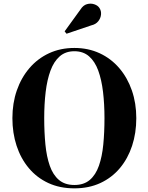

<svg xmlns="http://www.w3.org/2000/svg" viewBox="-20 -1023 814 1053"><path d="M388 10Q308 10 245 -19.2Q182 -48.5 138 -101Q94 -153.5 71 -223.5Q48 -293.5 48 -375Q48 -457 72.2 -527Q96.5 -597 141.5 -649.5Q186.5 -702 249 -731Q311.5 -760 388 -760Q464 -760 526.5 -731Q589 -702 634 -649.5Q679 -597 703.2 -527Q727.5 -457 727.5 -375Q727.5 -293.5 704.5 -223.5Q681.5 -153.5 637.5 -101Q593.5 -48.5 530.5 -19.2Q467.5 10 388 10ZM388 -8.5Q440 -8.5 472.5 -36.2Q505 -64 522.5 -114Q540 -164 546.5 -230.8Q553 -297.5 553 -375Q553 -452.5 545 -519.2Q537 -586 518.8 -636Q500.5 -686 468.5 -714Q436.5 -742 388 -742Q339.5 -742 307.5 -714Q275.5 -686 257 -636Q238.5 -586 230.5 -519.2Q222.5 -452.5 222.5 -375Q222.5 -297.5 229 -230.8Q235.5 -164 253 -114Q270.5 -64 303.2 -36.2Q336 -8.5 388 -8.5ZM345 -838 334.5 -851 421 -970.5Q436 -994.5 457 -1000.2Q478 -1006 497.2 -999.5Q516.5 -993 525.5 -979Q536 -963 534 -942.8Q532 -922.5 518.5 -906Q505 -889.5 481 -884Z"/></svg>

Font: Bodoni Moda SC 11pt
Style: Bold
Weight: 700
Version: Version 2.005